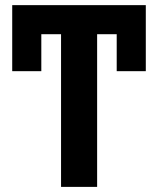

<svg xmlns="http://www.w3.org/2000/svg" viewBox="-20 -731 619 751"><path d="M359.9 -710.9V0H218.8V-710.9ZM550.3 -710.9V-597.2H27.8V-710.9ZM550.3 -710.9V-452.6H436.5V-710.9ZM141.6 -710.9V-452.6H27.8V-710.9Z"/></svg>

Font: RobotoDEMO
Style: Regular
Weight: 400
Designer: Christian Robertson
Foundry: Google
Version: Version 2.136